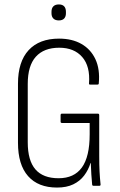

<svg xmlns="http://www.w3.org/2000/svg" viewBox="-20 -837 539 865"><path d="M237 8Q152 8 106.5 -43.5Q61 -95 61 -194V-460Q61 -559 109 -611Q157 -663 246 -663Q305 -663 347 -639Q389 -615 410 -570Q431 -525 425 -461Q425 -456 419 -456H386Q380 -456 381 -461Q387 -538 350.5 -580Q314 -622 247 -622Q178 -622 141.5 -581.5Q105 -541 105 -459V-196Q105 -114 139.5 -74Q174 -34 244 -34Q314 -34 349 -82.5Q384 -131 384 -232V-283H259Q253 -283 253 -289V-318Q253 -325 259 -325H421Q427 -325 427 -318V-134Q427 -94 428.5 -64.5Q430 -35 433 -7Q434 0 428 0H401Q395 0 395 -7Q393 -27 391.5 -51Q390 -75 389 -103H388Q378 -71 359 -46Q340 -21 310 -6.5Q280 8 237 8ZM245 -745Q229 -745 220.5 -753.5Q212 -762 212 -777V-784Q212 -800 220.5 -808.5Q229 -817 245 -817Q261 -817 269 -808.5Q277 -800 277 -784V-777Q277 -762 269 -753.5Q261 -745 245 -745Z"/></svg>

Font: Sofia Sans Condensed Light
Style: Regular
Weight: 300
Designer: Botio Nikoltchev, Ani Petrova
Foundry: lettersoup
Version: Version 4.101